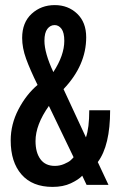

<svg xmlns="http://www.w3.org/2000/svg" viewBox="-20 -726 490 754"><path d="M186.5 8Q107 8 64.5 -40.8Q22 -89.5 22 -174.5Q22 -238 52.5 -296.5Q83 -355 127.5 -392.5Q98 -452.5 82.5 -495.2Q67 -538 67 -577Q67 -637.5 104.2 -671.8Q141.5 -706 195 -706Q247.5 -706 283 -672.2Q318.5 -638.5 318.5 -579.5Q318.5 -469.5 229.5 -376L317.5 -186.5Q330.5 -223.5 330.5 -293H412.5Q412.5 -154.5 364 -89.5L406 0H320L303 -36Q288.5 -20.5 258.2 -6.2Q228 8 186.5 8ZM189.5 -443Q232.5 -509 232.5 -565.5Q232.5 -598 221.5 -612.8Q210.5 -627.5 194.5 -627.5Q177.5 -627.5 166 -612.5Q154.5 -597.5 154.5 -566Q154.5 -518 189.5 -443ZM195.5 -74.5Q214.5 -74.5 232 -82Q249.5 -89.5 257 -96.2Q264.5 -103 269 -108.5L172 -310Q119.5 -236 119.5 -172Q119.5 -127 138.8 -100.8Q158 -74.5 195.5 -74.5Z"/></svg>

Font: League Mono Condensed Medium
Style: Regular
Weight: 500
Width: 1
Designer: Tyler Finck
Foundry: The League of Moveable Type / Tyler Finck
Version: Version 2.210